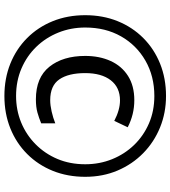

<svg xmlns="http://www.w3.org/2000/svg" viewBox="29 -793 774 872"><g transform="rotate(90 416.0 -357.0)"><path d="M416 10Q336 10 269 -17Q202 -44 152.5 -93.5Q103 -143 76 -210Q49 -277 49 -357Q49 -437 76 -504Q103 -571 152.5 -620.5Q202 -670 269 -697Q336 -724 416 -724Q492 -724 558.5 -697Q625 -670 675.5 -620.5Q726 -571 754.5 -504Q783 -437 783 -357Q783 -277 756 -210Q729 -143 679.5 -93.5Q630 -44 563 -17Q496 10 416 10ZM416 -43Q480 -43 536 -66Q592 -89 635 -131.5Q678 -174 702 -231Q726 -288 726 -357Q726 -422 703 -479Q680 -536 638.5 -579Q597 -622 540.5 -646.5Q484 -671 416 -671Q326 -671 255.5 -630.5Q185 -590 145 -519.5Q105 -449 105 -357Q105 -292 128 -235Q151 -178 192.5 -135Q234 -92 291 -67.5Q348 -43 416 -43ZM431 -133Q332 -133 283 -194.5Q234 -256 234 -357Q234 -422 257 -472.5Q280 -523 325 -551.5Q370 -580 435 -580Q500 -580 558 -550L529 -489Q479 -515 436 -515Q377 -515 344.5 -473Q312 -431 312 -357Q312 -281 340.5 -239.5Q369 -198 435 -198Q458 -198 486.5 -204.5Q515 -211 540 -221V-157Q516 -147 491 -140Q466 -133 431 -133Z"/></g></svg>

Font: Noto Sans Multani
Style: Regular
Weight: 400
Designer: Monotype Design Team
Foundry: Monotype Imaging Inc.
Version: Version 2.002; ttfautohint (v1.8.4.7-5d5b)